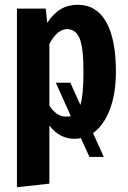

<svg xmlns="http://www.w3.org/2000/svg" viewBox="-20 -566 536 805"><path d="M370 -8 415 92H355L319 13Q307 16 293 16Q229 16 187 -40V204L51 219V-530H172L178 -470Q203 -509 234.5 -527.5Q266 -546 306 -546Q384 -546 425 -474Q466 -402 466 -266Q466 -174 440.5 -107Q415 -40 370 -8ZM277 -79 214 -219H275L317 -126Q330 -168 330 -265Q330 -367 313.5 -405.5Q297 -444 261 -444Q221 -444 187 -382V-123Q217 -77 257 -77Q265 -77 277 -79Z"/></svg>

Font: Fira Sans Extra Condensed SemiBold
Style: Regular
Weight: 600
Width: 1
Designer: Carrois Corporate & Edenspiekermann AG
Foundry: Carrois Corporate GbR & Edenspiekermann AG
Version: Version 4.203